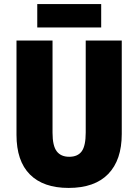

<svg xmlns="http://www.w3.org/2000/svg" viewBox="-20 -1006 679 943"><path d="M578 -348Q578 -220 511.5 -151.5Q445 -83 317 -83Q193 -83 127 -149Q61 -215 61 -344V-807H238V-354Q238 -290 258.5 -263Q279 -236 320 -236Q362 -236 381.5 -263Q401 -290 401 -355V-807H578ZM477 -986V-871H163V-986Z"/></svg>

Font: Noto Sans Kannada UI Condensed Black
Style: Regular
Weight: 900
Width: 3
Designer: Jelle Bosma - Monotype Design Team
Foundry: Monotype Imaging Inc.
Version: Version 2.005; ttfautohint (v1.8.4.7-5d5b)